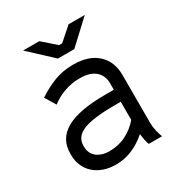

<svg xmlns="http://www.w3.org/2000/svg" viewBox="-171 -830 891 954"><g transform="rotate(-30 274.5 -353.0)"><path d="M219 8Q267 8 311.5 -10.5Q356 -29 396 -64Q398 -47 401.5 -29Q405 -11 410 0H486Q479 -17 473.5 -40.5Q468 -64 468 -85V-362Q468 -439 419 -484Q370 -529 282 -529H276Q221 -529 171.5 -510Q122 -491 74 -459L111 -398Q144 -424 186.5 -439Q229 -454 271 -454H277Q333 -454 363.5 -428Q394 -402 394 -356V-320H346Q195 -320 121.5 -279Q48 -238 48 -153V-146Q48 -111 60.5 -82.5Q73 -54 95.5 -34Q118 -14 149.5 -3Q181 8 219 8ZM223 -66Q201 -66 182.5 -72Q164 -78 151 -88.5Q138 -99 131 -114.5Q124 -130 124 -149V-154Q124 -206 179.5 -228.5Q235 -251 361 -251H394V-147Q363 -110 319.5 -88Q276 -66 223 -66ZM231 -593H325L455 -714H362L287 -648H269L194 -714H101Z"/></g></svg>

Font: Fixel Variable
Style: Regular
Weight: 100
Width: 3
Designer: AlfaBravo + MacPaw
Foundry: Kyrylo Tkachov, Marchela Mozhyna, Serhii Makarenko, Maria Weinstein, Zakhar Kryvoshyya
Version: Version 1.211